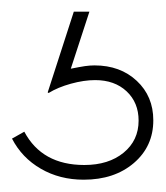

<svg xmlns="http://www.w3.org/2000/svg" viewBox="-20 -34 276 320"><path d="M119.5 265.5Q79.5 265.5 48 247.2Q16.5 229 0 197L20.5 185.5Q50 241 120.5 241Q161 241 186 220.5Q211 200 211 167Q211 137 191 118.2Q171 99.5 138.5 99.5Q120 99.5 98.2 105.5Q76.5 111.5 61 121L59.5 120L103 -14.5H129L98 80.5Q113 77.5 121.5 76.2Q130 75 137.5 75Q180.5 75 208 100.8Q235.5 126.5 235.5 166.5Q235.5 210 203 237.8Q170.5 265.5 119.5 265.5Z"/></svg>

Font: Spartan Thin Thin
Style: Regular
Weight: 250
Version: Version 1.004